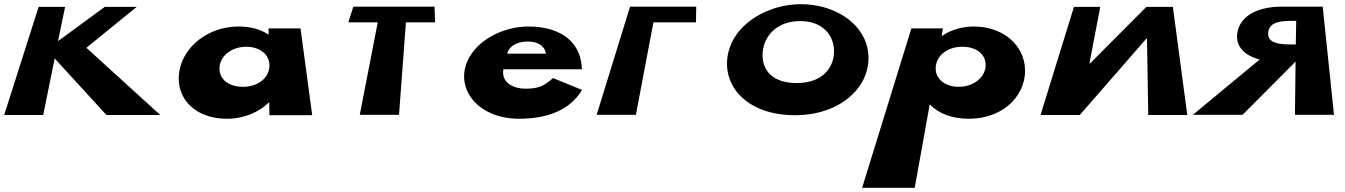

<svg xmlns="http://www.w3.org/2000/svg" viewBox="-36 -552 6445 920"><path d="M732 -1 378 -323 619 -519H466L242 -355L276 -519H149L-16 -1H171L226 -272L474 -1Z M830 -239C790 -108 876 17 1053 17C1136 17 1208 -17 1252 -61H1254L1255 0H1460L1404 -416H1251V-386C1214 -411 1166 -425 1107 -425C978 -425 864 -348 830 -239ZM1017 -239C1027 -293 1082 -328 1144 -328C1206 -328 1255 -293 1255 -239C1256 -181 1202 -136 1129 -136C1051 -136 1007 -181 1017 -239Z M1633 -445H1774L1688 -2H1876L1909 -445H2049L2046 -520H1657Z M2752 -220C2752 -224 2752 -233 2751 -239C2738 -368 2630 -425 2496 -425C2363 -425 2230 -348 2196 -239C2156 -109 2267 17 2451 17C2586 17 2695 -24 2753 -121L2614 -178C2568 -137 2541 -127 2480 -127C2431 -127 2364 -152 2376 -220ZM2394 -295C2402 -328 2438 -353 2493 -353C2541 -353 2574 -333 2580 -295Z M3299 -445 3300 -520H2983L2823 -2H3011L3095 -445Z M3459 -319C3408 -157 3530 0 3773 0C4009 0 4154 -157 4121 -319C4095 -448 3955 -532 3802 -532C3652 -532 3500 -448 3459 -319ZM3621 -319C3634 -389 3694 -451 3798 -451C3902 -451 3954 -389 3960 -319C3966 -241 3917 -154 3781 -154C3643 -154 3606 -241 3621 -319Z M4874 -240C4859 -349 4759 -425 4630 -425C4570 -425 4515 -406 4478 -380H4476L4482 -416H4331L4095 348H4347L4419 -52C4460 -9 4524 17 4606 17C4783 17 4891 -109 4874 -240ZM4687 -240C4686 -181 4629 -136 4557 -136C4487 -136 4438 -181 4449 -240C4458 -293 4511 -328 4575 -328C4642 -328 4687 -293 4687 -240Z M5466 -1H5653L5584 -519H5457L5186 -247H5184L5236 -519H5110L4950 -1H5138L5458 -368H5460Z M6104 -520C6001 -520 5914 -483 5895 -405C5878 -337 5921 -287 6000 -267L5680 -2H5918L6172 -257L6169 -2H6356L6302 -520ZM6156 -339C6100 -339 6034 -342 6041 -398C6047 -450 6108 -452 6159 -452H6175L6173 -339Z"/></svg>

Font: Hussar Milosc
Style: Bold
Weight: 700
Foundry: Cannot Into Space Fonts
Version: Version 1.02